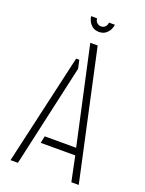

<svg xmlns="http://www.w3.org/2000/svg" viewBox="-154 -902 738 976"><g transform="rotate(20 214.5 -414.0)"><path d="M229 -766Q207 -766 193 -777Q179 -788 172 -803Q165 -818 165 -828H197Q197 -815 206.5 -805.5Q216 -796 229 -796Q243 -796 252 -805.5Q261 -815 261 -828H293Q293 -818 286 -803Q279 -788 265 -777Q251 -766 229 -766ZM359 0 331 -135H144L152 -173H322L207 -699H247L399 0ZM30 0 167 -599H184L194 -554L70 0Z"/></g></svg>

Font: Stick No Bills ExtraLight
Style: Regular
Weight: 200
Designer: Kosala Senevirathne, Siva Puranthara, Lasantha Premarathna, Tharique Azeez
Foundry: mooniak
Version: Version 2.000